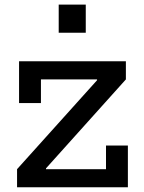

<svg xmlns="http://www.w3.org/2000/svg" viewBox="-20 -796 611 816"><path d="M52.5 -77 392.5 -455V-482.5L515 -458.5L175.5 -80.5V-50ZM515 -535.5V-458.5H154V-358H61V-535.5ZM430.5 -177.5H523.5V0H52.5V-77H430.5ZM229.5 -776.5H344.5V-657H229.5Z"/></svg>

Font: Hepta Slab Medium
Style: Regular
Weight: 500
Designer: Michael LaGattuta
Foundry: Michael LaGattuta
Version: Version 1.102